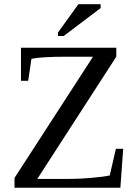

<svg xmlns="http://www.w3.org/2000/svg" viewBox="-20 -878 651 898"><path d="M47.9 -45.9 415 -612.8H293Q172.4 -612.8 127 -603L111.8 -500H78.1V-654.8H523.9V-612.8L154.3 -41H295.9Q352.5 -41 410.9 -46.4Q469.2 -51.8 493.2 -57.1L522 -182.1H556.2L543 0H47.9ZM251 -709.5V-725.6L346.7 -858.4H450.7V-840.3L277.8 -709.5Z"/></svg>

Font: Liberation Serif
Style: Regular
Weight: 400
Designer: Steve Matteson
Foundry: Ascender Corporation
Version: Version 2.1.5